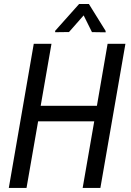

<svg xmlns="http://www.w3.org/2000/svg" viewBox="-20 -927 646 947"><path d="M501 -767.6V-774.4L418.5 -907.2H370.1L252 -774.9V-768.1L320.3 -769L392.6 -851.1L433.6 -768.6ZM387.7 0H475.1L598.6 -710.9H510.7L458 -405.3H180.7L233.9 -710.9H146.5L23.4 0H110.8L168 -328.6H444.8Z"/></svg>

Font: Roboto Condensed
Style: Italic
Weight: 400
Designer: Google
Version: Version 1.000;PS 001.000;hotconv 1.0.88;makeotf.lib2.5.64775